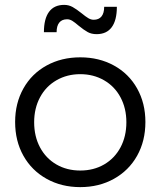

<svg xmlns="http://www.w3.org/2000/svg" viewBox="-20 -764 658 787"><path d="M576 -264Q576 -186 542 -125.5Q508 -65 447 -31Q386 3 309 3Q232 3 171 -31Q110 -65 76 -125.5Q42 -186 42 -264Q42 -341 76 -401.5Q110 -462 171 -495.5Q232 -529 309 -529Q386 -529 447 -495.5Q508 -462 542 -401.5Q576 -341 576 -264ZM120 -263Q120 -205 144 -160Q168 -115 211 -90Q254 -65 309 -65Q364 -65 407 -90Q450 -115 474 -160Q498 -205 498 -263Q498 -320 474 -365Q450 -410 406.5 -435Q363 -460 309 -460Q255 -460 211.5 -435Q168 -410 144 -365Q120 -320 120 -263ZM314 -710Q331 -696 342 -689.5Q353 -683 364 -683Q385 -683 396 -696.5Q407 -710 407 -736H459Q459 -681 438 -652.5Q417 -624 376 -624Q355 -624 339.5 -632.5Q324 -641 302 -659Q287 -672 276.5 -678.5Q266 -685 255 -685Q234 -685 223 -671.5Q212 -658 212 -632H160Q160 -687 181 -715.5Q202 -744 243 -744Q262 -744 278 -735Q294 -726 314 -710Z"/></svg>

Font: Kalaa
Style: Regular
Weight: 400
Version: Version 1.20 June 5, 2016